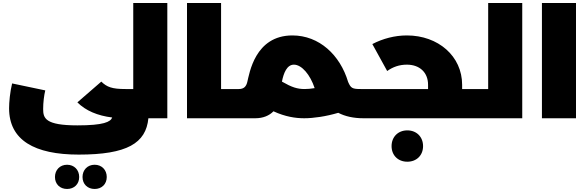

<svg xmlns="http://www.w3.org/2000/svg" viewBox="-20 -781 3884 1268"><path d="M860 -761V-193H809C720 -193 686 -206 649 -242L491 -105C546 -50 624 -17 721 -5C710 24 665 47 491 47C278 47 265 -1 265 -61C265 -104 271 -152 279 -184L60 -230C46 -173 40 -105 40 -66C40 145 208 240 500 240C819 240 944 165 960 0H1085V-761ZM423 307C376 307 343 341 343 388C343 435 376 467 423 467C470 467 503 435 503 388C503 341 470 307 423 307ZM605 307C558 307 525 341 525 388C525 435 558 467 605 467C652 467 685 435 685 388C685 341 652 307 605 307Z M1543 -193H1440V-761H1215V0H1543C1554 0 1563 -38 1563 -98C1563 -155 1554 -193 1543 -193Z M2395 -193H2362C2306 -193 2297 -199 2279 -240C2226 -418 2088 -547 1911 -547C1663 -547 1627 -294 1613 -239C1606 -211 1592 -193 1557 -193H1543C1532 -193 1523 -155 1523 -98C1523 -38 1532 0 1543 0H1666C1717 0 1758 -17 1786 -46C1864 -10 1932 0 1989 0C2051 0 2133 -12 2214 -36C2260 -12 2316 0 2380 0H2395C2406 0 2415 -38 2415 -98C2415 -155 2406 -193 2395 -193ZM1842 -242C1853 -299 1875 -354 1921 -354C1973 -354 2029 -287 2058 -199C2034 -195 2012 -193 1992 -193C1944 -193 1908 -204 1842 -242Z M3121 -193H3032V-221C3032 -410 2874 -547 2667 -547C2587 -547 2508 -526 2439 -490L2537 -312C2575 -339 2617 -354 2667 -354C2751 -354 2807 -303 2807 -221V-193H2395C2384 -193 2375 -155 2375 -98C2375 -38 2384 0 2395 0H3121C3132 0 3141 -38 3141 -98C3141 -155 3132 -193 3121 -193ZM2670 80C2609 80 2566 123 2566 184C2566 245 2609 287 2670 287C2731 287 2774 245 2774 184C2774 123 2731 80 2670 80Z M3204 -761V-193H3121C3110 -193 3101 -155 3101 -98C3101 -38 3110 0 3121 0H3429V-761Z M3559 0H3784V-761H3559Z"/></svg>

Font: Montserrat-Arabic Black
Style: Regular
Weight: 900
Designer: Mohamed Gaber
Foundry: Kief Type Foundry
Version: Version 5.008;PS 005.008;hotconv 1.0.88;makeotf.lib2.5.64775